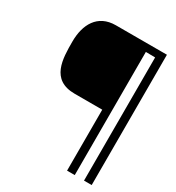

<svg xmlns="http://www.w3.org/2000/svg" viewBox="-220 -881 1109 1211"><g transform="rotate(30 334.5 -275.5)"><path d="M636 199V-750H264C132 -750 78 -648 78 -524C78 -400 79 -246 255 -246H456V198H512V-699L580 -698V199Z"/></g></svg>

Font: Advent Pro
Style: Regular
Weight: 400
Designer: Andreas Kalpakidis
Foundry: Andreas Kalpakidis
Version: Version 2.002 2008